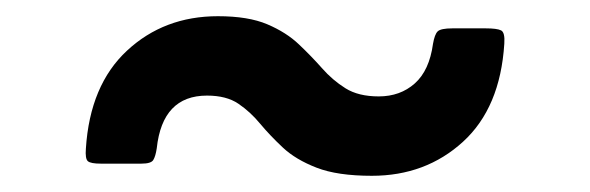

<svg xmlns="http://www.w3.org/2000/svg" viewBox="-20 -545 728 237"><path d="M235.5 -427Q180.5 -427 173.5 -362Q172 -352 169.2 -347.5Q166.5 -343 154.5 -343H104.5Q92 -343 88.5 -346Q85 -349 86 -361.5Q91 -440 136.8 -482.5Q182.5 -525 249 -525Q286.5 -525 310 -515Q333.5 -505 349 -490.2Q364.5 -475.5 377.5 -460.8Q390.5 -446 406.5 -436Q422.5 -426 447.5 -426Q474 -426 492 -442Q510 -458 514.5 -491Q516.5 -502.5 520.2 -506.2Q524 -510 538.5 -510H579.5Q593.5 -510 598.5 -507.5Q603.5 -505 602.5 -491Q597.5 -412 551.5 -370Q505.5 -328 439 -328Q396.5 -328 370.8 -338Q345 -348 329.2 -362.8Q313.5 -377.5 301.2 -392.2Q289 -407 274.2 -417Q259.5 -427 235.5 -427Z"/></svg>

Font: Besley
Style: Bold
Weight: 700
Designer: Owen Earl
Foundry: indestructible type*
Version: Version 2.001; ttfautohint (v1.8.3)